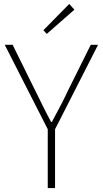

<svg xmlns="http://www.w3.org/2000/svg" viewBox="-20 -953 522 973"><path d="M222 -298 4 -726H44L159 -493L179 -453L198 -414Q221 -368 239 -335H243Q300 -440 324 -493L440 -726H477L259 -298V0H222ZM200 -800 331 -933 357 -904 217 -781Z"/></svg>

Font: Noto Sans CJK TC Thin
Style: Regular
Weight: 250
Designer: Ryoko NISHIZUKA ???? (kana & ideographs); Paul D. Hunt (Latin, Greek & Cyrillic); Wenlong ZHANG ??? (bopomofo); Sandoll 
Foundry: Adobe Systems Incorporated
Version: Version 1.004 January 19, 2016